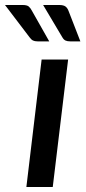

<svg xmlns="http://www.w3.org/2000/svg" viewBox="-76 -748 342 768"><path d="M0 0ZM196.5 -510 135 0H29.5L90.5 -510ZM161 -728Q178 -728 186 -722Q194 -716 198.5 -703.5L245.5 -582.5H205Q193.5 -582.5 186.2 -585.8Q179 -589 173.5 -598.5L96.5 -728ZM15 -728Q32 -728 39.2 -721.8Q46.5 -715.5 52.5 -703.5L121 -582.5H74.5Q63 -582.5 56 -586Q49 -589.5 42.5 -598.5L-56 -728Z"/></svg>

Font: Lato Semibold
Style: Italic
Weight: 600
Italic angle: -7°
Designer: Lukasz Dziedzic
Foundry: tyPoland Lukasz Dziedzic
Version: Version 2.006; 2014-01-15